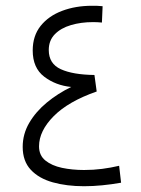

<svg xmlns="http://www.w3.org/2000/svg" viewBox="-20 -645 489 665"><path d="M226.6 -343.8Q172.9 -349.1 133.1 -379.4Q93.3 -409.7 93.3 -470.2Q93.3 -521 120.8 -555.4Q148.4 -589.8 195.1 -607.4Q241.7 -625 298.3 -625Q308.1 -625 317.1 -624.8Q326.2 -624.5 335.4 -623.5L333 -566.9Q325.2 -567.9 317.1 -568.1Q309.1 -568.4 301.8 -568.4Q260.7 -568.4 225.8 -558.1Q190.9 -547.9 169.9 -526.4Q148.9 -504.9 148.9 -471.7Q148.9 -424.3 190.7 -405.3Q232.4 -386.2 307.1 -385.3L314.9 -328.1Q216.8 -293.9 166 -242.7Q115.2 -191.4 115.2 -138.2Q115.2 -106.9 137.2 -89.1Q159.2 -71.3 194.6 -63.7Q230 -56.2 271 -56.2Q303.7 -56.2 333.7 -60.1Q363.8 -64 392.6 -70.8L399.4 -12.2Q366.2 -6.3 334 -3.2Q301.8 0 271 0Q211.4 0 163.1 -13.4Q114.7 -26.9 86.7 -56.9Q58.6 -86.9 58.6 -136.2Q58.6 -180.7 81.3 -219.5Q104 -258.3 142.1 -289.8Q180.2 -321.3 226.6 -343.8Z"/></svg>

Font: Vazirmatn RD ExtraLight
Style: Regular
Weight: 200
Designer: Saber Rastikerdar
Foundry: Saber Rastikerdar
Version: Version 32.102